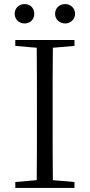

<svg xmlns="http://www.w3.org/2000/svg" viewBox="-20 -921 440 941"><path d="M100 -806C127 -806 148 -825 148 -853C148 -883 127 -901 100 -901C75 -901 52 -883 52 -853C52 -825 75 -806 100 -806ZM300 -806C324 -806 348 -825 348 -853C348 -883 324 -901 300 -901C273 -901 250 -883 250 -853C250 -825 273 -806 300 -806ZM55 -696 160 -687C161 -590 161 -490 161 -390V-335C161 -235 161 -136 160 -38L55 -29V0H345V-29L239 -38C238 -137 238 -235 238 -335V-390C238 -490 238 -590 239 -687L345 -696V-725H55Z"/></svg>

Font: Noto Serif CJK SC Light
Style: Regular
Weight: 300
Designer: Ryoko NISHIZUKA 西塚涼子 (kana & ideographs); Frank Grießhammer (Latin, Greek & Cyrillic); Wenlong ZHANG 张文龙 (bopomofo); San
Foundry: Adobe
Version: Version 2.001;hotconv 1.1.0;makeotfexe 2.6.0